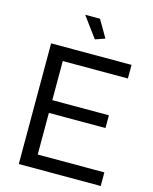

<svg xmlns="http://www.w3.org/2000/svg" viewBox="-133 -1004 871 1091"><g transform="rotate(15 302.5 -458.5)"><path d="M567 -80V0H85V-710H558V-630H175V-400H508V-325H175V-80ZM230 -917H317L376 -816L319 -796Z"/></g></svg>

Font: PTCRaleway Medium
Style: Regular
Weight: 500
Designer: Matt McInerney, Pablo Impallari, Rodrigo Fuenzalida
Foundry: Matt McInerney, Pablo Impallari, Rodrigo Fuenzalida
Version: Version 3.000g; ttfautohint (v1.5) -l 8 -r 28 -G 28 -x 14 -D